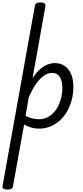

<svg xmlns="http://www.w3.org/2000/svg" viewBox="-27 -1035 682 1570"><path d="M33 515Q15 515 2.5 508Q-10 501 -6 485L258 -986Q261 -1003 271 -1009Q281 -1015 302 -1015Q328 -1015 337.5 -1007Q347 -999 344 -982L239 -395Q268 -441 299 -468Q330 -495 361 -507Q392 -519 421 -519Q491 -519 532 -467.5Q573 -416 573 -321Q573 -273 561 -224Q549 -175 526 -132Q503 -89 468.5 -55.5Q434 -22 389 -2.5Q344 17 289 17Q259 17 228.5 8Q198 -1 170 -16L79 489Q77 502 66 508.5Q55 515 33 515ZM182 -88Q212 -73 238.5 -66.5Q265 -60 289 -60Q328 -60 358.5 -75Q389 -90 412.5 -115Q436 -140 451.5 -173Q467 -206 475 -242Q483 -278 483 -314Q483 -351 474 -379.5Q465 -408 446.5 -423.5Q428 -439 399 -439Q367 -439 334 -417.5Q301 -396 269.5 -351.5Q238 -307 208 -239Z"/></svg>

Font: Playwrite ZA
Style: Regular
Weight: 400
Designer: Veronika Burian, José Scaglione
Foundry: TypeTogether
Version: Version 1.002